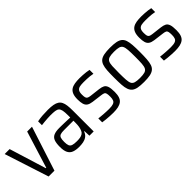

<svg xmlns="http://www.w3.org/2000/svg" viewBox="129 -1297 2085 2085"><g transform="rotate(-45 1171.0 -255.0)"><path d="M189.1 0 24 -510H100.1L231.3 -85.3H237.9L369.5 -510H443.6L278.5 0Z M653.4 8Q602.2 8 568.7 -4.9Q535.2 -17.8 518.8 -50.1Q502.4 -82.4 502.4 -140.2Q502.4 -197.8 514.9 -230.7Q527.5 -263.5 558.3 -277.3Q589.1 -291.2 643.7 -291.2Q655.6 -291.2 674 -290.9Q692.5 -290.7 716.2 -290Q739.8 -289.2 763.5 -288.5Q787.2 -287.7 808 -286.7V-321.8Q808 -369.1 802.6 -395.9Q797.1 -422.7 783 -435.7Q768.9 -448.7 741.7 -452.4Q714.4 -456.1 670.9 -456.1Q652 -456.1 626.9 -454.4Q601.8 -452.7 576.8 -450.4Q551.8 -448.2 531.8 -445.3V-504.4Q567.7 -512 609 -515Q650.4 -518 694.3 -518Q742.1 -518 775.3 -511.9Q808.4 -505.8 829.2 -492.2Q850.1 -478.6 861.3 -456Q872.6 -433.4 876.8 -400.3Q881.1 -367.3 881.1 -322.9V0H815.6L812.6 -72.8H806.9Q794.9 -38.7 770.5 -21.1Q746.1 -3.5 715.8 2.3Q685.5 8 653.4 8ZM678.3 -53.3Q705.3 -53.3 727 -56.8Q748.7 -60.3 765 -70.8Q781.4 -81.4 789.7 -100.3Q799.6 -122.7 803.8 -148.2Q808 -173.6 808 -207.3V-238H662.4Q626.6 -238 607.5 -231Q588.5 -224.1 581.4 -204.5Q574.3 -184.8 574.3 -145.6Q574.3 -107.8 582.4 -88.1Q590.5 -68.5 613 -60.9Q635.6 -53.3 678.3 -53.3Z M1176.1 8Q1152 8 1122.6 6.2Q1093.3 4.5 1065.7 1.7Q1038 -1.1 1016.4 -4.6V-64.3Q1035.9 -62.3 1055.3 -60.3Q1074.7 -58.3 1094 -57.1Q1113.3 -55.9 1133.1 -54.9Q1153 -53.9 1173.3 -53.9Q1216.9 -53.9 1238.6 -62.4Q1260.4 -70.9 1268 -89.7Q1275.7 -108.6 1275.7 -139Q1275.7 -172.3 1271.7 -188.4Q1267.8 -204.6 1255.2 -211Q1242.6 -217.3 1216.9 -220.3L1099.3 -235.3Q1061.3 -240.3 1040.1 -254.8Q1018.8 -269.2 1010.6 -297.7Q1002.4 -326.1 1002.4 -369.7Q1002.4 -417.7 1014.7 -447.2Q1026.9 -476.7 1050.3 -492.1Q1073.6 -507.4 1106.4 -512.7Q1139.2 -518 1180.8 -518Q1205 -518 1230.4 -516.2Q1255.8 -514.5 1279.9 -511.7Q1304 -508.9 1322 -504.4V-444.7Q1300.6 -449.2 1277.6 -451.7Q1254.5 -454.1 1230.3 -455.1Q1206.1 -456.1 1179.9 -456.1Q1145.5 -456.1 1121.8 -451.2Q1098.2 -446.3 1085.7 -428.7Q1073.3 -411.1 1073.3 -373.5Q1073.3 -344.6 1077.4 -329.2Q1081.5 -313.8 1093.8 -306.9Q1106.1 -300 1130.3 -297L1248.2 -283Q1284.1 -278.6 1305.4 -267.2Q1326.6 -255.8 1336.6 -227.2Q1346.5 -198.6 1346.5 -141.2Q1346.5 -96.9 1336.4 -67.8Q1326.3 -38.6 1305 -22.3Q1283.6 -6 1252.1 1Q1220.5 8 1176.1 8Z M1649.5 8Q1593.3 8 1556.7 1Q1520 -6.1 1499 -23.4Q1477.9 -40.7 1467.2 -70.7Q1456.4 -100.7 1453.6 -145.9Q1450.8 -191.2 1450.8 -255.1Q1450.8 -319 1453.6 -364.2Q1456.4 -409.4 1467.2 -439.4Q1477.9 -469.4 1499 -486.4Q1520 -503.5 1556.7 -510.7Q1593.3 -518 1649.5 -518Q1704.5 -518 1740.4 -511Q1776.3 -504 1798.1 -486.7Q1819.9 -469.4 1829.9 -439.4Q1839.9 -409.4 1843.2 -364.2Q1846.4 -319 1846.4 -255.1Q1846.4 -191.2 1843.2 -145.9Q1839.9 -100.7 1829.9 -70.7Q1819.9 -40.7 1798.1 -23.4Q1776.3 -6.1 1740.4 1Q1704.5 8 1649.5 8ZM1647.9 -54.4Q1695 -54.4 1720.2 -61.8Q1745.5 -69.2 1756.7 -89.6Q1768 -110.1 1770.7 -150.2Q1773.4 -190.2 1773.4 -255.1Q1773.4 -319.4 1770.7 -359.4Q1768 -399.4 1757.2 -420.4Q1746.5 -441.4 1720.7 -448.7Q1695 -456.1 1648.4 -456.1Q1602.8 -456.1 1576.8 -448.7Q1550.8 -441.4 1539.5 -420.4Q1528.3 -399.4 1526.1 -359.4Q1523.9 -319.4 1523.9 -254.5Q1523.9 -190.2 1526.6 -150.2Q1529.3 -110.1 1539.8 -89.6Q1550.4 -69.2 1576.3 -61.8Q1602.3 -54.4 1647.9 -54.4Z M2124.1 8Q2100 8 2070.6 6.2Q2041.3 4.5 2013.7 1.7Q1986 -1.1 1964.4 -4.6V-64.3Q1983.9 -62.3 2003.3 -60.3Q2022.7 -58.3 2042 -57.1Q2061.3 -55.9 2081.1 -54.9Q2101 -53.9 2121.3 -53.9Q2164.9 -53.9 2186.6 -62.4Q2208.4 -70.9 2216 -89.7Q2223.7 -108.6 2223.7 -139Q2223.7 -172.3 2219.7 -188.4Q2215.8 -204.6 2203.2 -211Q2190.6 -217.3 2164.9 -220.3L2047.3 -235.3Q2009.3 -240.3 1988.1 -254.8Q1966.8 -269.2 1958.6 -297.7Q1950.4 -326.1 1950.4 -369.7Q1950.4 -417.7 1962.7 -447.2Q1974.9 -476.7 1998.3 -492.1Q2021.6 -507.4 2054.4 -512.7Q2087.2 -518 2128.8 -518Q2153 -518 2178.4 -516.2Q2203.8 -514.5 2227.9 -511.7Q2252 -508.9 2270 -504.4V-444.7Q2248.6 -449.2 2225.6 -451.7Q2202.5 -454.1 2178.3 -455.1Q2154.1 -456.1 2127.9 -456.1Q2093.5 -456.1 2069.8 -451.2Q2046.2 -446.3 2033.7 -428.7Q2021.3 -411.1 2021.3 -373.5Q2021.3 -344.6 2025.4 -329.2Q2029.5 -313.8 2041.8 -306.9Q2054.1 -300 2078.3 -297L2196.2 -283Q2232.1 -278.6 2253.4 -267.2Q2274.6 -255.8 2284.6 -227.2Q2294.5 -198.6 2294.5 -141.2Q2294.5 -96.9 2284.4 -67.8Q2274.3 -38.6 2253 -22.3Q2231.6 -6 2200.1 1Q2168.5 8 2124.1 8Z"/></g></svg>

Font: Saira Thin SemiCondensed
Style: Regular
Weight: 100
Width: 4
Version: Version 1.101